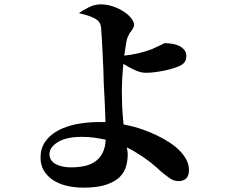

<svg xmlns="http://www.w3.org/2000/svg" viewBox="-20 -810 1040 881"><path d="M342 -750Q362 -764 388.5 -777Q415 -790 442 -790Q471 -790 498.5 -780.5Q526 -771 547.5 -757Q569 -743 582 -726.5Q595 -710 595 -697Q595 -689 592 -683Q589 -677 584 -670Q582 -666 579 -663Q576 -660 574 -656Q572 -651 569.5 -647Q567 -643 565 -638Q561 -627 558 -606Q555 -585 550 -555Q577 -557 612 -565Q647 -573 676 -584Q703 -596 719 -604Q723 -606 726 -607.5Q729 -609 731 -610Q732 -610 732 -610.5Q732 -611 733 -611L734 -612Q747 -612 764.5 -610Q782 -608 797.5 -601.5Q813 -595 824 -583Q835 -571 835 -552Q835 -537 828 -526Q821 -515 799 -505Q792 -502 776.5 -497Q761 -492 740.5 -487.5Q720 -483 696 -479.5Q672 -476 648 -476Q628 -476 602 -487Q576 -498 546 -517Q542 -474 540.5 -443Q539 -412 539 -394Q539 -363 540.5 -324.5Q542 -286 547 -239Q598 -229 635.5 -215.5Q673 -202 699 -189Q729 -175 756 -157.5Q783 -140 803 -120Q823 -100 835 -77.5Q847 -55 847 -30Q847 -3 834 9Q821 21 799 21Q779 21 761.5 9.5Q744 -2 721 -21Q710 -31 698 -42Q686 -53 672 -64Q658 -75 642 -86Q626 -97 608 -108Q600 -113 590.5 -118.5Q581 -124 562 -134Q565 -118 565.5 -112Q566 -106 566 -101Q566 -74 558.5 -46.5Q551 -19 529 2.5Q507 24 467 37.5Q427 51 363 51Q320 51 284 42Q248 33 221.5 15Q195 -3 180.5 -28.5Q166 -54 166 -87Q166 -128 186.5 -158.5Q207 -189 243.5 -209.5Q280 -230 329.5 -240Q379 -250 437 -250H464Q463 -282 462 -306.5Q461 -331 460 -352Q459 -373 458 -391.5Q457 -410 456 -429Q456 -448 454.5 -485.5Q453 -523 451 -563Q449 -603 447 -637Q445 -671 444 -682Q442 -699 435.5 -708Q429 -717 416 -725Q397 -735 372 -742Q364 -744 356 -746Q348 -748 342 -750ZM207 -103Q207 -86 215.5 -74.5Q224 -63 237.5 -56Q251 -49 269 -45.5Q287 -42 305 -42Q340 -42 369 -48.5Q398 -55 418.5 -70Q439 -85 451 -109Q463 -133 465 -169Q437 -175 411 -178.5Q385 -182 356 -182Q284 -182 245.5 -158Q207 -134 207 -103Z"/></svg>

Font: XinYuGongZhangJiaSongA
Style: Regular
Weight: 900
Designer: XinYuGong
Foundry: Adobe Systems Incorporated
Version: Version 1.00